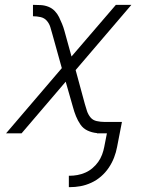

<svg xmlns="http://www.w3.org/2000/svg" viewBox="-20 -550 590 792"><path d="M264 222V175H267Q283 175 299.5 172Q316 169 332 162Q348 155 361.5 143.5Q375 132 385 118Q395 104 401 88Q407 72 410 56L421 0H380V-1Q359 -3 341 -11.5Q323 -20 312 -36Q301 -52 293.5 -70.5Q286 -89 281 -108L251 -213L69 0H5L235 -269L196 -409Q192 -424 187.5 -438.5Q183 -453 173 -464.5Q163 -476 147.5 -479.5Q132 -483 116 -483V-530Q132 -530 148.5 -529Q165 -528 180 -522Q195 -516 206 -504.5Q217 -493 223.5 -479.5Q230 -466 236 -451.5Q242 -437 246 -422L275 -317L458 -530H522L292 -261L330 -121Q334 -106 339 -91.5Q344 -77 353.5 -65.5Q363 -54 379 -50.5Q395 -47 411 -47H483L463 56Q459 78 450.5 100Q442 122 428.5 142Q415 162 396.5 178Q378 194 356 204Q334 214 312 218Q290 222 268 222Z"/></svg>

Font: Lode Dark Term
Style: Italic
Weight: 400
Italic angle: -11°
Monospace: yes
Designer: Belleve Invis
Foundry: Belleve Invis
Version: Version 29.2.0